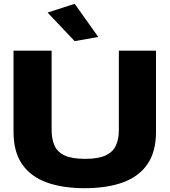

<svg xmlns="http://www.w3.org/2000/svg" viewBox="-20 -976 890 1008"><path d="M424 12Q308 12 224.5 -18.5Q141 -49 96 -114Q51 -179 51 -284V-710H251V-293Q251 -246 266 -212Q281 -178 319 -160Q357 -142 427 -142Q496 -142 534.5 -160Q573 -178 588.5 -212Q604 -246 604 -293V-710H799V-284Q799 -179 754 -114Q709 -49 625.5 -18.5Q542 12 424 12ZM372 -760 230 -910 372 -956 496 -782Z"/></svg>

Font: Special Gothic Expanded One
Style: Regular
Weight: 400
Designer: Alistair McCready
Foundry: Monolith
Version: Version 1.010; ttfautohint (v1.8.4.7-5d5b)